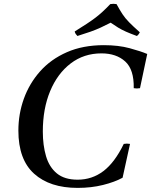

<svg xmlns="http://www.w3.org/2000/svg" viewBox="-20 -946 773 982"><path d="M377 15Q235 15 154.5 -57.5Q74 -130 74 -278Q74 -363 102 -441Q130 -519 185 -581Q240 -643 322 -679Q404 -715 511 -715Q586 -715 643 -699.5Q700 -684 733 -670L696 -495Q680 -492 664 -495Q666 -590 620.5 -631.5Q575 -673 499 -673Q409 -673 341.5 -621.5Q274 -570 236.5 -480Q199 -390 199 -273Q199 -203 215.5 -147Q232 -91 271 -59Q310 -27 377 -27Q451 -27 509 -71Q567 -115 613 -210Q629 -213 645 -210L607 -37Q567 -15 507 0Q447 15 377 15ZM376 -762Q371 -767 367.5 -772Q364 -777 362 -785Q399 -808 424 -824.5Q449 -841 467.5 -855Q486 -869 504 -885.5Q522 -902 544 -925Q560 -928 576 -925Q593 -894 606.5 -873.5Q620 -853 640 -832.5Q660 -812 695 -781Q689 -768 680 -762Q647 -774 624.5 -784Q602 -794 584 -805Q566 -816 546 -830Q519 -816 495 -805Q471 -794 443 -784Q415 -774 376 -762Z"/></svg>

Font: Poltawski Nowy
Style: Italic
Weight: 400
Italic angle: -12°
Designer: Adam Pótawski, Mateusz Machalski, Borys Kosmynka, Ania Wieluska
Foundry: Capitalics.wtf
Version: Version 1.001;gftools[0.9.25]